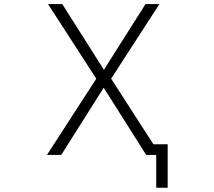

<svg xmlns="http://www.w3.org/2000/svg" viewBox="-20 -751 1040 932"><path d="M484.4 -412.1 686.5 -731.4H753.9L519.5 -369.1L724.6 -50.8H793.9V160.2H738.3V1H710H689.5L483.4 -325.2L277.3 1H208L447.3 -369.1L212.9 -731.4H282.2Z"/></svg>

Font: GenEi Gothic M Light
Style: Regular
Weight: 300
Designer: o_tamon (Modified); [Source Han Sans]
Ryoko NISHIZUKA  (kana & ideographs); Paul D. Hunt (Latin, Greek & Cyrillic); Wenl
Version: Version 1.1a;Original Version 1.004